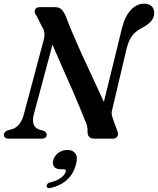

<svg xmlns="http://www.w3.org/2000/svg" viewBox="-22 -738 840 1022"><path d="M158 -129.5 275 -565.5 232 -560Q252.5 -511 275 -459.2Q297.5 -407.5 320.2 -356Q343 -304.5 363.8 -257.2Q384.5 -210 401 -170Q417.5 -130 428.5 -102Q437.5 -84 441 -69.5Q444.5 -55 444 -37.5Q443.5 -19.5 452.5 -9.8Q461.5 0 478 0H578Q596 0 603 -12.2Q610 -24.5 602 -42L578.5 -107.5Q572.5 -123 572.2 -134Q572 -145 576.5 -160L653 -483.5Q660.5 -512 671.5 -532Q682.5 -552 699.2 -566.5Q716 -581 739 -592.5Q769.5 -609 784 -627.2Q798.5 -645.5 799 -669Q799 -692.5 784 -705.5Q769 -718.5 745.5 -718.5Q707 -718.5 676 -686.8Q645 -655 627.5 -589.5L511.5 -116L557.5 -134.5Q543 -169.5 524.2 -210Q505.5 -250.5 485 -295Q464.5 -339.5 442.8 -386Q421 -432.5 400 -479.2Q379 -526 360 -571.5Q341 -617 325.5 -658.5Q314.5 -679.5 303 -689.8Q291.5 -700 268.5 -700H190.5Q176 -700 169 -692.8Q162 -685.5 162.8 -675.2Q163.5 -665 172 -655L202.5 -594Q212.5 -581 214.2 -562.8Q216 -544.5 210.5 -525L106 -133.5Q97.5 -98 80.2 -77Q63 -56 41.5 -50L20.5 -44.5Q-1.5 -37 -1.5 -20.5Q-1.5 -11 5 -5.5Q11.5 0 25.5 0H200.5Q212 0 219.2 -5.2Q226.5 -10.5 226.5 -21Q226.5 -28.5 221.5 -34Q216.5 -39.5 208.5 -42.5L190.5 -47Q163.5 -55.5 156.8 -76.5Q150 -97.5 158 -129.5ZM302.5 163Q275.5 163 265.8 149Q256 135 261.5 114.5Q268 90 289.5 75Q311 60 336.5 60Q365.5 60 379.2 79Q393 98 382.5 137Q370 185.5 336.5 217.5Q303 249.5 248 262.5Q237 265 231.8 262Q226.5 259 226 252Q226.5 245.5 231.2 240Q236 234.5 246 232.5Q271.5 226.5 288.8 217Q306 207.5 315.8 196.2Q325.5 185 328 174.5Q331 163 317.5 163Z"/></svg>

Font: Fraunces Medium
Style: Italic
Weight: 500
Italic angle: -16°
Version: Version 1.000;[b76b70a41]